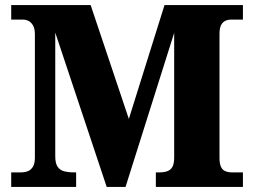

<svg xmlns="http://www.w3.org/2000/svg" viewBox="-20 -734 997 754"><path d="M24 0V-57H61Q78 -57 90 -62Q102 -67 109.5 -79.5Q117 -92 117 -115V-599Q117 -621 110 -633.5Q103 -646 92.5 -651.5Q82 -657 70 -657H24V-714H336L486 -267L626 -714H934V-657H886Q875 -657 864.5 -652Q854 -647 848 -635Q842 -623 842 -601V-113Q842 -92 847.5 -79.5Q853 -67 864.5 -62Q876 -57 891 -57H934V0H592V-57H605Q626 -57 639 -62.5Q652 -68 658 -80.5Q664 -93 664 -116V-605L473 0H399L197 -606V-120Q197 -93 206 -79.5Q215 -66 231.5 -61.5Q248 -57 272 -57H279V0Z"/></svg>

Font: Noto Serif Gujarati ExtraBold
Style: Regular
Weight: 800
Version: Version 2.102